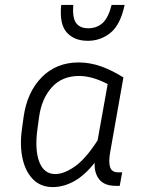

<svg xmlns="http://www.w3.org/2000/svg" viewBox="-20 -751 584 781"><path d="M451 5Q405 5 384 -21Q363 -47 365 -89Q324 -37 281 -13.5Q238 10 195 10Q146 10 115 -21Q84 -52 72 -105Q60 -158 69 -224L76 -275Q90 -376 149.5 -436.5Q209 -497 300 -497Q346 -497 391 -481Q436 -465 482 -436L428 -131Q421 -91 428 -70.5Q435 -50 461 -50H477L467 5ZM132 -224Q121 -141 140 -92Q159 -43 205 -43Q240 -43 284 -73.5Q328 -104 377 -180L418 -409Q355 -442 302 -442Q232 -442 190.5 -395.5Q149 -349 139 -275ZM339 -636Q374 -636 397.5 -657.5Q421 -679 434 -731H487Q470 -651 430 -618Q390 -585 337 -585Q282 -585 251.5 -619Q221 -653 229 -731H278Q274 -679 289.5 -657.5Q305 -636 339 -636Z"/></svg>

Font: Inria Sans Light
Style: Italic
Weight: 300
Italic angle: -10°
Designer: Black Foundry Team
Foundry: Black Foundry
Version: Version 1.2; ttfautohint (v1.8.3)